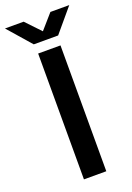

<svg xmlns="http://www.w3.org/2000/svg" viewBox="-202 -926 677 985"><g transform="rotate(-20 136.5 -433.0)"><path d="M77 0H199V-687H77ZM72 -739H205L312 -866H209L139 -786L63 -866H-39Z"/></g></svg>

Font: Ronzino Medium
Style: Regular
Weight: 500
Designer: Nunzio Mazzaferro
Foundry: Collletttivo
Version: Version 1.000;Glyphs 3.3 (3337)